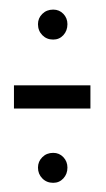

<svg xmlns="http://www.w3.org/2000/svg" viewBox="-20 -446 226 410"><path d="M9.8 -214.2V-263.8H173.1V-214.2ZM93.6 -55.6Q79.6 -55.6 70.4 -65Q61.1 -74.4 61.1 -88.1Q61.1 -101.2 70.4 -110.4Q79.6 -119.6 93.6 -119.6Q106.6 -119.6 115.3 -110.4Q124 -101.2 124 -88.1Q124 -74.4 115.3 -65Q106.6 -55.6 93.6 -55.6ZM93.6 -361.5Q79.6 -361.5 70.4 -370.9Q61.1 -380.4 61.1 -394.4Q61.1 -407.3 70.4 -416.4Q79.6 -425.5 93.6 -425.5Q106.6 -425.5 115.3 -416.4Q124 -407.3 124 -394.4Q124 -380.4 115.3 -370.9Q106.6 -361.5 93.6 -361.5Z"/></svg>

Font: Anybody UltraCondensed Thin
Style: Regular
Weight: 100
Width: 1
Designer: Tyler Finck
Foundry: Etcetera Type Company
Version: Version 1.110